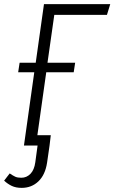

<svg xmlns="http://www.w3.org/2000/svg" viewBox="-63 -705 554 930"><path d="M200 -633 167 -401H301L294 -355H161L118 -50H183L177 0L165 83Q156 142 123 173.5Q90 205 42 205Q14 205 -6 195.5Q-26 186 -43 170L-16 135Q0 146 11 151Q22 156 40 156Q66 156 84.5 137Q103 118 108 81L119 0H53L103 -355H25L32 -401H110L150 -685H471L455 -633Z"/></svg>

Font: Fira Sans Extra Condensed Light
Style: Italic
Weight: 300
Width: 3
Italic angle: -8°
Designer: Carrois Corporate & Edenspiekermann AG
Foundry: Carrois Corporate GbR & Edenspiekermann AG
Version: Version 4.203